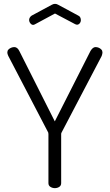

<svg xmlns="http://www.w3.org/2000/svg" viewBox="-20 -975 569 995"><path d="M264 0Q252 0 241.5 -6.5Q231 -13 231 -26V-280Q231 -285 230 -288L23 -685Q20 -691 19 -695.5Q18 -700 18 -703Q18 -712 23.5 -718Q29 -724 37.5 -727.5Q46 -731 54 -731Q62 -731 68.5 -726Q75 -721 80 -711L264 -346L449 -711Q455 -721 461.5 -726Q468 -731 475 -731Q484 -731 492 -727.5Q500 -724 505.5 -718Q511 -712 511 -703Q511 -700 510 -695.5Q509 -691 507 -685L299 -288Q297 -285 297 -280V-26Q297 -13 287 -6.5Q277 0 264 0ZM152 -846Q144 -846 137.5 -854Q131 -862 131 -872Q131 -878 134.5 -884Q138 -890 144 -894L248 -950Q257 -955 265 -955Q274 -955 282 -950L386 -894Q393 -891 396 -884.5Q399 -878 399 -871Q399 -861 393 -854Q387 -847 379 -847Q377 -847 374 -848Q371 -849 369 -850L265 -905L161 -849Q159 -848 156.5 -847Q154 -846 152 -846Z"/></svg>

Font: Dosis ExtraLight
Style: Regular
Weight: 400
Version: Version 3.001; ttfautohint (v1.8.2)